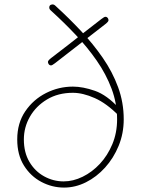

<svg xmlns="http://www.w3.org/2000/svg" viewBox="-20 -831 644 869"><path d="M518 -307Q463 -363 409 -387Q355 -411 310 -411Q243 -411 193 -381Q143 -351 115.5 -303Q88 -255 88 -200Q88 -141 113 -98.5Q138 -56 179.5 -33Q221 -10 268 -10Q311 -10 354 -31Q397 -52 432 -89.5Q467 -127 488.5 -178.5Q510 -230 510 -291Q510 -363 485 -429.5Q460 -496 417.5 -557Q375 -618 322.5 -673.5Q270 -729 215 -779Q208 -785 205.5 -788.5Q203 -792 203 -797Q203 -802 205 -805Q207 -808 210.5 -809.5Q214 -811 217 -811Q222 -811 225.5 -809Q229 -807 235 -801Q292 -749 346.5 -691Q401 -633 445 -569.5Q489 -506 514.5 -436.5Q540 -367 540 -291Q540 -227 517 -171Q494 -115 455.5 -72.5Q417 -30 369 -6Q321 18 270 18Q216 18 167.5 -7.5Q119 -33 88.5 -81.5Q58 -130 58 -200Q58 -274 94.5 -327.5Q131 -381 188.5 -410Q246 -439 310 -439Q355 -439 409.5 -420Q464 -401 519 -341ZM439 -745Q452 -755 457 -755Q461 -755 464 -753Q467 -751 469 -747.5Q471 -744 471 -739Q471 -733 457 -722L229 -545Q216 -535 211 -535Q207 -535 204 -537Q201 -539 199 -543Q197 -547 197 -551Q197 -557 211 -568Q252 -599 289 -628Q326 -657 363 -686Q400 -715 439 -745Z"/></svg>

Font: Playpen Sans Thin
Style: Regular
Weight: 250
Designer: Laura Meseguer, Veronika Burian, José Scaglione
Foundry: TypeTogether
Version: Version 1.001